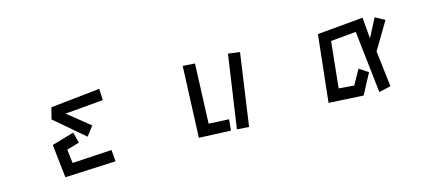

<svg xmlns="http://www.w3.org/2000/svg" viewBox="-44 -921 3088 1351"><g transform="rotate(-15 1500.0 -246.0)"><path d="M337 -475 696 -513 700 -430 422 -406 582 -277 530 -209 316 -392ZM278 -216 439 -263 460 -185 368 -158 380 -58 668 -75 675 9 305 26Z M1635 -518 1720 -507 1645 19 1558 13ZM1305 -517 1393 -511 1376 -77 1523 -70 1515 11 1284 1Z M2543 -433 2359 -416 2324 -80 2435 -71 2495 -178 2560 -135 2481 14 2229 0 2282 -487 2615 -517 2628 -363 2698 -498 2767 -460 2649 -262 2680 -1 2594 19Z"/></g></svg>

Font: Stick
Style: Regular
Weight: 400
Designer: Fontworks Inc.
Foundry: Fontworks Inc.
Version: Version 1.100